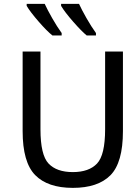

<svg xmlns="http://www.w3.org/2000/svg" viewBox="-20 -937 697 973"><path d="M349.1 15.1Q221.7 15.1 158.2 -49.8Q94.7 -114.7 94.7 -272.5V-675.8H185.1V-282.2Q185.1 -151.4 226.1 -108.2Q267.1 -64.9 349.1 -64.9Q430.7 -64.9 471.7 -108.2Q512.7 -151.4 512.7 -282.2V-675.8H603V-272.5Q603 -112.8 539.6 -48.8Q476.1 15.1 349.1 15.1ZM466.3 -757.3H419.4Q394 -777.8 350.8 -827.1Q307.6 -876.5 289.6 -907.2V-917.5H380.4Q394 -887.7 418.2 -845.2Q442.4 -802.7 466.3 -769.5ZM292.5 -757.3H245.6Q218.3 -778.8 175.8 -827.6Q133.3 -876.5 115.2 -907.2V-917.5H206.5Q220.2 -887.7 244.4 -845.2Q268.6 -802.7 292.5 -769.5Z"/></svg>

Font: Cadman
Style: Regular
Weight: 400
Designer: Paul James MIller
Foundry: High-Logic / Made with FontCreator
Version: Version 2.114;March 28, 2021;FontCreator 13.0.0.2683 64-bit